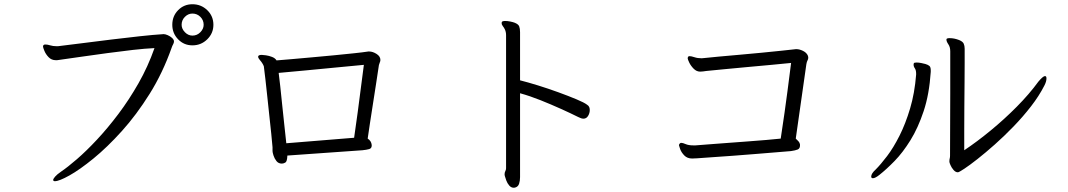

<svg xmlns="http://www.w3.org/2000/svg" viewBox="-20 -825 5040 906"><path d="M987 -708Q987 -668 958 -639.5Q929 -611 888 -611Q848 -611 820.5 -639.5Q793 -668 793 -708Q793 -749 820.5 -777Q848 -805 888 -805Q929 -805 958 -777Q987 -749 987 -708ZM941 -708Q941 -730 925.5 -745.5Q910 -761 888 -761Q868 -761 852.5 -745.5Q837 -730 837 -708Q837 -689 852.5 -673Q868 -657 888 -657Q910 -657 925.5 -673Q941 -689 941 -708ZM254 -607Q305 -613 370.5 -621.5Q436 -630 506 -638.5Q576 -647 640 -654Q704 -661 752 -664Q760 -664 771.5 -659Q783 -654 792 -646Q801 -637 801 -630Q801 -623 797 -616Q793 -609 790 -600Q748 -481 686 -382Q624 -283 555 -206.5Q486 -130 421 -77Q356 -24 307.5 3Q259 30 239 30Q231 30 231 24Q231 19 240 8.5Q249 -2 268 -15Q299 -36 343 -74Q387 -112 437.5 -166Q488 -220 538.5 -287Q589 -354 633.5 -432Q678 -510 709 -598Q665 -596 607.5 -589.5Q550 -583 487.5 -574.5Q425 -566 365.5 -557.5Q306 -549 257 -542Q253 -541 249.5 -541Q246 -541 243 -541Q223 -541 209.5 -555Q196 -569 189.5 -585Q183 -601 183 -605Q183 -614 192 -615H195Q204 -615 217 -611Q230 -607 246 -607Z M1734 -138Q1734 -125 1722 -121.5Q1710 -118 1690 -116L1336 -91Q1335 -63 1326.5 -58Q1318 -53 1310 -53Q1294 -53 1284.5 -65Q1275 -77 1270.5 -91.5Q1266 -106 1266 -112V-130Q1264 -155 1260 -194Q1256 -233 1251 -278Q1246 -323 1241.5 -367.5Q1237 -412 1232.5 -450Q1228 -488 1225 -512Q1224 -515 1222 -519Q1220 -523 1218 -526Q1214 -533 1206 -542Q1198 -551 1198 -558Q1199 -566 1215 -566Q1221 -566 1235 -564Q1249 -562 1263.5 -556.5Q1278 -551 1285 -540Q1313 -542 1357 -546Q1401 -550 1452.5 -554.5Q1504 -559 1555 -564Q1606 -569 1649 -573.5Q1692 -578 1718 -582H1722Q1739 -582 1757 -570.5Q1775 -559 1775 -542Q1775 -536 1772 -530Q1772 -529 1770.5 -525.5Q1769 -522 1768 -518Q1762 -477 1754.5 -429Q1747 -381 1739.5 -332.5Q1732 -284 1725.5 -242Q1719 -200 1715 -171Q1723 -166 1728 -158.5Q1733 -151 1734 -141ZM1651 -175Q1657 -215 1668 -296Q1679 -377 1697 -519Q1632 -513 1560.5 -506Q1489 -499 1420 -492.5Q1351 -486 1295 -481Q1298 -457 1302.5 -417.5Q1307 -378 1311.5 -331Q1316 -284 1321.5 -236.5Q1327 -189 1331 -149Z M2368 -659Q2368 -675 2362 -687Q2358 -695 2352.5 -702Q2347 -709 2347 -716Q2347 -719 2348 -721Q2350 -726 2364 -726Q2375 -726 2387.5 -723.5Q2400 -721 2408 -718Q2426 -711 2430 -700.5Q2434 -690 2434 -673V-446Q2470 -437 2518.5 -422Q2567 -407 2615 -389.5Q2663 -372 2700 -356.5Q2737 -341 2750 -331Q2758 -326 2760.5 -319.5Q2763 -313 2763 -306Q2763 -291 2755 -278Q2747 -265 2733 -265Q2726 -265 2719.5 -268Q2713 -271 2708 -273Q2674 -290 2627.5 -311Q2581 -332 2531 -352Q2481 -372 2434 -385V11Q2434 28 2429.5 42Q2425 56 2411 60Q2409 61 2405 61Q2392 61 2383 50.5Q2374 40 2369 26.5Q2364 13 2362 5Q2361 2 2361 -2Q2361 -11 2364.5 -17.5Q2368 -24 2368 -31Z M3755 -139Q3755 -124 3744 -119.5Q3733 -115 3712 -112Q3689 -110 3645 -106.5Q3601 -103 3547 -98.5Q3493 -94 3438.5 -90Q3384 -86 3339 -83Q3294 -80 3269 -78Q3263 -78 3257 -77.5Q3251 -77 3246 -77Q3223 -77 3209 -91.5Q3195 -106 3189.5 -121.5Q3184 -137 3184 -139Q3184 -145 3188 -148Q3191 -151 3194 -151Q3202 -151 3215.5 -145Q3229 -139 3252 -139H3262Q3287 -141 3326.5 -144Q3366 -147 3412.5 -150.5Q3459 -154 3506.5 -157.5Q3554 -161 3595.5 -164.5Q3637 -168 3664 -171Q3670 -209 3682 -293Q3694 -377 3713 -528Q3676 -524 3620.5 -519Q3565 -514 3505.5 -508.5Q3446 -503 3394 -498Q3342 -493 3312 -490Q3305 -489 3298 -488Q3291 -487 3284 -487Q3267 -487 3253.5 -500.5Q3240 -514 3232.5 -529.5Q3225 -545 3225 -550Q3225 -556 3229 -559Q3230 -560 3234 -560Q3242 -560 3257 -555Q3272 -550 3291 -550Q3294 -550 3296.5 -550.5Q3299 -551 3302 -551Q3329 -554 3373 -558Q3417 -562 3468.5 -566.5Q3520 -571 3571.5 -576Q3623 -581 3666 -585.5Q3709 -590 3735 -593H3739Q3752 -593 3768 -585.5Q3784 -578 3791 -565Q3794 -558 3794 -553Q3794 -546 3790.5 -540Q3787 -534 3785 -522L3735 -171Q3742 -165 3748 -158Q3754 -151 3755 -143Z M4460 -65Q4460 -72 4461.5 -77.5Q4463 -83 4463 -90Q4463 -162 4463.5 -238Q4464 -314 4464 -384Q4464 -454 4464 -506.5Q4464 -559 4464 -583Q4464 -603 4455 -616Q4446 -629 4446 -638V-639Q4446 -645 4461 -645Q4483 -645 4506 -636Q4523 -629 4527.5 -619Q4532 -609 4532 -595V-574Q4532 -567 4532 -529.5Q4532 -492 4531.5 -437Q4531 -382 4530.5 -321Q4530 -260 4530 -205.5Q4530 -151 4530 -116Q4590 -156 4654.5 -209Q4719 -262 4778 -321.5Q4837 -381 4880 -440Q4902 -466 4911 -466Q4918 -466 4918 -455Q4918 -440 4908 -421Q4883 -372 4845 -323Q4807 -274 4762.5 -228Q4718 -182 4674 -143Q4630 -104 4592.5 -74.5Q4555 -45 4530 -28.5Q4505 -12 4500 -12Q4489 -12 4479.5 -23Q4470 -34 4465 -46Q4460 -58 4460 -61ZM4372 -486Q4365 -380 4338.5 -300.5Q4312 -221 4276 -163Q4240 -105 4201.5 -65.5Q4163 -26 4130 0Q4110 16 4099 16Q4091 16 4091 8Q4091 -6 4112 -25Q4136 -49 4166 -88.5Q4196 -128 4224.5 -184.5Q4253 -241 4274.5 -313Q4296 -385 4303 -473V-477Q4303 -494 4297 -502.5Q4291 -511 4291 -520Q4291 -524 4292 -526Q4293 -530 4305 -530Q4315 -530 4327.5 -527.5Q4340 -525 4347 -523Q4360 -519 4366 -513.5Q4372 -508 4372 -493Z"/></svg>

Font: Moon Stars Kai HW
Style: Regular
Weight: 400
Designer: GuiWonder
Version: Version 1.101